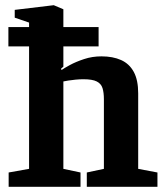

<svg xmlns="http://www.w3.org/2000/svg" viewBox="-20 -719 628 739"><path d="M13.3 0V-55.1L91.9 -69.1V-540.3H12.3V-614.9H91.9V-632.1L36.7 -651V-681L186.9 -699L223.9 -683.4V-614.9H359.5V-540.3H223.9V-462.3L215.2 -455.1L216.6 -449.3Q226 -456.1 248.9 -468.6Q271.8 -481.1 303.5 -491.6Q335.2 -502.1 370.5 -502.1Q414.3 -502.1 446.1 -487.9Q477.8 -473.7 494.9 -442.2Q511.9 -410.8 511.9 -359.8V-69.1L586 -55.1V0H314.1V-55.1L379.9 -69.1V-337Q379.9 -362.7 374.6 -379.8Q369.2 -396.9 352.5 -405.4Q335.7 -414 301 -414Q287 -414 271.3 -412.5Q255.7 -411 243.1 -409Q230.5 -407.1 223.9 -405.5V-69.1L289.9 -55.1V0Z"/></svg>

Font: Faustina Light
Style: Regular
Weight: 300
Designer: Alfonso Garcia
Foundry: http://www.omnibus-type.com
Version: Version 1.200